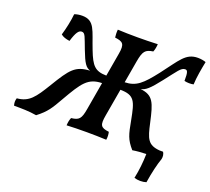

<svg xmlns="http://www.w3.org/2000/svg" viewBox="-174 -865 1334 1219"><g transform="rotate(20 493.0 -255.0)"><path d="M996 -517C998 -567 1009 -626 1019 -676C1007 -681 985 -685 965 -685C883 -685 857 -627 769 -513C695 -418 657 -382 580 -380L606 -530C619 -603 632 -618 684 -626C691 -643 694 -661 695 -679C649 -677 604 -676 559 -676C510 -676 466 -677 425 -679C423 -660 424 -642 426 -626C481 -619 496 -608 483 -536L456 -380C379 -381 355 -409 319 -502C273 -619 269 -685 183 -685C165 -685 145 -682 131 -676C127 -633 115 -575 101 -529C115 -517 136 -510 161 -507C180 -570 195 -589 215 -589C238 -589 242 -564 272 -487C303 -406 318 -384 349 -374C251 -369 223 -332 145 -203C83 -101 52 -57 -29 -50C-35 -32 -34 -16 -29 0C20 0 72 0 123 9C186 -39 205 -72 246 -144C323 -278 353 -323 447 -326L415 -141C403 -69 390 -56 338 -50C331 -34 328 -17 327 3C364 1 414 0 463 0C509 0 551 1 595 3C598 -16 597 -34 593 -50C534 -57 527 -73 539 -142L571 -326C667 -325 678 -289 701 -168C718 -76 725 -46 773 9C803 4 834 2 865 1C864 54 858 113 846 169C871 177 903 177 927 169C938 99 952 40 967 -2C971 -20 968 -36 960 -49H936C855 -56 842 -93 820 -194C792 -320 778 -365 690 -374C722 -381 745 -400 805 -477C869 -558 886 -589 913 -589C928 -589 935 -580 934 -518C953 -513 980 -513 996 -517Z"/></g></svg>

Font: Vollkorn Semibold
Style: Italic
Weight: 600
Italic angle: -11°
Designer: Friedrich Althausen
Foundry: Friedrich Althausen
Version: Version 4.015;PS 004.015;hotconv 1.0.88;makeotf.lib2.5.64775